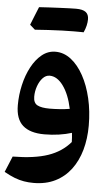

<svg xmlns="http://www.w3.org/2000/svg" viewBox="-64 -745 618 1071"><g transform="rotate(5 245.0 -209.5)"><path d="M331.1 -145Q305.2 -140.8 275.5 -138.6Q245.7 -136.5 218.9 -136.5Q173.2 -136.5 150.4 -148.4Q127.6 -160.3 127.6 -195.5Q127.6 -225.9 137.7 -254.4Q147.7 -282.9 164.9 -301.3Q182.1 -319.6 203.5 -319.6Q245.6 -319.6 279.9 -272.3Q314.3 -225 331.1 -145ZM165.1 284.2Q234.5 284.2 286.9 258Q339.2 231.9 374.4 185Q409.5 138.1 427.2 75.3Q444.8 12.4 444.8 -61Q444.8 -141.5 428.2 -212.8Q411.6 -284.2 381.6 -338.8Q351.6 -393.4 311.6 -424.5Q271.5 -455.6 224.7 -455.6Q182.7 -455.6 148.7 -428.3Q114.8 -400.9 90.6 -355.4Q66.3 -310 53.5 -254Q40.6 -197.9 40.6 -140.6Q40.6 -63 81.1 -27.1Q121.7 8.9 201.7 8.9Q244.7 8.9 283.5 3.1Q322.4 -2.6 355 -12.8Q356.6 1 357.4 12.9Q358.3 24.9 358.5 38.3Q310.9 94.6 234.6 120.7Q158.4 146.8 37 147.8L0 236.7Q32 254.9 58.9 265.3Q85.9 275.7 111.7 279.9Q137.5 284.2 165.1 284.2ZM316.5 -577.7Q331.6 -577.7 341.8 -577.6Q352 -577.5 358.8 -577.5Q365.6 -577.5 370.9 -577.2Q380 -596.7 384.5 -615.8Q388.9 -634.9 388.9 -651.3Q388.9 -678.6 372.1 -691.5Q355.2 -704.5 317.6 -704.5Q276 -686.4 234.4 -667.8Q192.9 -649.1 151.8 -630.6Q110.7 -612 69.9 -593.3Q77.5 -586.8 84.8 -580.3Q92.1 -573.9 98.8 -567.9Q133.1 -570.5 173 -572.8Q212.9 -575.1 250.8 -576.4Q288.6 -577.7 316.5 -577.7ZM98.8 -567.9Q135.4 -590.4 171.9 -612.8Q208.4 -635.2 244.8 -658.3Q281.2 -681.3 317.6 -704.5Q304.5 -704.5 280.6 -703.7Q256.8 -702.9 227.3 -701.5Q197.9 -700.1 167.5 -698.6Q137 -697 111 -695.2Q100.6 -670 90.5 -644.7Q80.3 -619.5 69.9 -593.3Q77.5 -586.8 84.8 -580.3Q92.1 -573.9 98.8 -567.9Z"/></g></svg>

Font: Pinar-VF
Style: Regular
Weight: 300
Designer: Amin Abedi
Version: Version 3.0